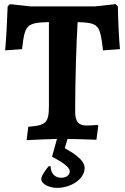

<svg xmlns="http://www.w3.org/2000/svg" viewBox="-20 -673 607 930"><path d="M479 -429 561 -435C556 -488 552 -574 551 -642L540 -653L439 -642H127L28 -653L17 -642C15 -585 11 -496 5 -429L87 -435C100 -552 107 -563 217 -566V-165C217 -78 205 -66 117 -59L109 6C157 3 217 1 256 0L232 86C272 107 318 134 318 157C318 176 300 188 277 188C247 188 226 169 225 132H216C201 149 180 179 180 194C180 221 223 237 257 237C324 237 390 194 390 141C390 100 331 66 294 45L307 0C348 1 406 2 447 4L456 -63L452 -68C433 -66 415 -65 399 -65C360 -65 344 -84 344 -134C344 -278 350 -472 356 -566C459 -562 464 -554 479 -429Z"/></svg>

Font: Alegreya SC
Style: Bold
Weight: 700
Designer: Juan Pablo del Peral
Foundry: Huerta Tipografica
Version: Version 2.007;PS 002.007;hotconv 1.0.88;makeotf.lib2.5.64775